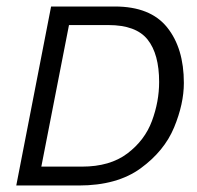

<svg xmlns="http://www.w3.org/2000/svg" viewBox="-20 -570 605 590"><path d="M545 -315Q545 -422 493.5 -486Q442 -550 333 -550H137L30 0H222Q340 0 412.5 -53Q485 -106 515 -178.5Q545 -251 545 -315ZM313 -493Q398 -493 433.5 -448.5Q469 -404 469 -318Q469 -258 447 -198.5Q425 -139 371.5 -98.5Q318 -58 232 -58H107L192 -493Z"/></svg>

Font: Cambay Devanagari
Style: Italic
Weight: 400
Italic angle: -11°
Designer: Pooja Saxena
Foundry: Pooja Saxena
Version: Version 1.018;PS 001.018;hotconv 1.0.70;makeotf.lib2.5.58329